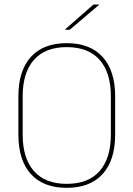

<svg xmlns="http://www.w3.org/2000/svg" viewBox="-20 -844 606 872"><path d="M283 9Q176.5 9 120 -53.8Q63.5 -116.5 63.5 -232.5V-406.5Q63.5 -522.5 120 -585.2Q176.5 -648 283 -648Q389.5 -648 446.2 -585.2Q503 -522.5 503 -406.5V-232.5Q503 -116.5 446.2 -53.8Q389.5 9 283 9ZM283 -9Q381.5 -9 432.5 -67.2Q483.5 -125.5 483.5 -232.5V-407Q483.5 -514 432.5 -572Q381.5 -630 283 -630Q185 -630 134 -572Q83 -514 83 -407V-232.5Q83 -125.5 134 -67.2Q185 -9 283 -9ZM404.5 -823.5H430.5V-822.5L297 -709H274.5V-709.5Z"/></svg>

Font: Anek Bangla Medium Thin
Style: Regular
Weight: 250
Version: Version 1.003